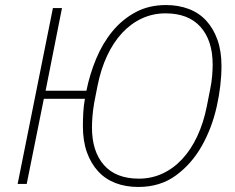

<svg xmlns="http://www.w3.org/2000/svg" viewBox="-20 -730 933 762"><path d="M529 12Q479 12 438.5 -3.5Q398 -19 369.5 -50Q341 -81 325 -125.5Q309 -170 309 -229Q309 -255 310.5 -283Q312 -311 317 -338H154L86 0H50L190 -698H226L161 -370H323Q336 -435 361.5 -496.5Q387 -558 426 -605.5Q465 -653 518 -681.5Q571 -710 639 -710Q688 -710 729 -694.5Q770 -679 798.5 -648Q827 -617 843 -572Q859 -527 859 -469Q859 -391 840 -306.5Q821 -222 781 -151Q741 -80 678.5 -34Q616 12 529 12ZM531 -21Q581 -21 624.5 -41Q668 -61 703 -98.5Q738 -136 763 -189.5Q788 -243 801 -309L814 -375Q820 -404 822 -429Q824 -454 824 -474Q824 -569 776 -623Q728 -677 637 -677Q587 -677 543.5 -657Q500 -637 465 -599.5Q430 -562 405 -508.5Q380 -455 367 -389L354 -323Q349 -294 347 -269Q345 -244 345 -224Q345 -129 392.5 -75Q440 -21 531 -21Z"/></svg>

Font: IBM Plex Sans ExtLt
Style: Italic
Weight: 200
Italic angle: -11°
Designer: Mike Abbink, Paul van der Laan, Pieter van Rosmalen
Foundry: Bold Monday
Version: Version 3.005